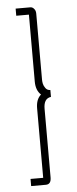

<svg xmlns="http://www.w3.org/2000/svg" viewBox="-55 -770 335 831"><g transform="rotate(-5 112.5 -354.5)"><path d="M101 -709H46V-740H110Q114 -740 118.5 -738Q123 -736 128 -729Q133 -722 133 -710V-423Q133 -415 135 -405.5Q137 -396 144.5 -386Q152 -376 165 -376V-346Q133 -342 133 -297V1Q133 31 110 31H46V0H101V-302Q101 -341 123 -360Q101 -380 101 -418Z"/></g></svg>

Font: Raleway
Style: ExtraLight
Weight: 200
Designer: Matt McInerney, Pablo Impallari, Rodrigo Fuenzalida
Foundry: Matt McInerney, Pablo Impallari, Rodrigo Fuenzalida
Version: Version 2.001